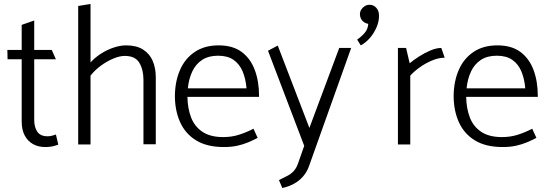

<svg xmlns="http://www.w3.org/2000/svg" viewBox="-20 -726 2758 965"><path d="M240 -475H152V-623L89 -601V-475H17L18 -428H89V-116Q89 -74 104 -45.5Q119 -17 145.5 -2Q172 13 207 13Q220 13 232 11.5Q244 10 254.5 7Q265 4 273 1L261 -50Q256 -48 243.5 -44.5Q231 -41 220 -41Q183 -41 167.5 -64Q152 -87 152 -123V-428H261Z M435 -346Q458 -375 488.5 -397Q519 -419 550.5 -432Q582 -445 607 -445Q660 -445 680.5 -410Q701 -375 701 -325V-1H763V-337Q763 -384 747.5 -420Q732 -456 699 -477Q666 -498 614 -498Q584 -498 550 -486.5Q516 -475 485.5 -455Q455 -435 434 -411ZM435 0V-706L373 -696V0Z M1282 -239V-244Q1282 -317 1260.5 -374.5Q1239 -432 1194.5 -465Q1150 -498 1079 -498Q1008 -498 959 -465Q910 -432 885 -375Q860 -318 859 -245Q859 -170 885.5 -111.5Q912 -53 966.5 -20Q1021 13 1105 13Q1143 13 1172.5 6.5Q1202 0 1227 -10.5Q1252 -21 1275 -33L1254 -79Q1217 -60 1180.5 -48.5Q1144 -37 1102 -37Q1037 -37 997.5 -63.5Q958 -90 940.5 -135.5Q923 -181 922 -239ZM924 -282Q929 -330 946.5 -367Q964 -404 996 -425Q1028 -446 1076 -446Q1124 -446 1154 -425Q1184 -404 1199.5 -367Q1215 -330 1219 -282Z M1477 98Q1469 120 1456 134Q1443 148 1425 157.5Q1407 167 1382 179L1399 219Q1431 212 1457.5 197.5Q1484 183 1503 161Q1522 139 1532 112L1745 -485H1685L1535 -83L1376 -497L1327 -471L1509 7Z M1838 -702Q1824 -702 1813 -695Q1802 -688 1795.5 -677.5Q1789 -667 1789 -654Q1789 -642 1794.5 -631.5Q1800 -621 1809.5 -614.5Q1819 -608 1831 -606Q1829 -580 1813.5 -561.5Q1798 -543 1775 -527L1793 -498Q1818 -511 1838.5 -534.5Q1859 -558 1872 -587.5Q1885 -617 1885 -647Q1885 -672 1871 -687Q1857 -702 1838 -702Z M2042 0V-346Q2061 -367 2089.5 -387.5Q2118 -408 2151.5 -422Q2185 -436 2215 -436L2198 -485Q2173 -485 2142.5 -472Q2112 -459 2084.5 -441Q2057 -423 2039 -408L2021 -485H1980V0Z M2683 -239V-244Q2683 -317 2661.5 -374.5Q2640 -432 2595.5 -465Q2551 -498 2480 -498Q2409 -498 2360 -465Q2311 -432 2286 -375Q2261 -318 2260 -245Q2260 -170 2286.5 -111.5Q2313 -53 2367.5 -20Q2422 13 2506 13Q2544 13 2573.5 6.5Q2603 0 2628 -10.5Q2653 -21 2676 -33L2655 -79Q2618 -60 2581.5 -48.5Q2545 -37 2503 -37Q2438 -37 2398.5 -63.5Q2359 -90 2341.5 -135.5Q2324 -181 2323 -239ZM2325 -282Q2330 -330 2347.5 -367Q2365 -404 2397 -425Q2429 -446 2477 -446Q2525 -446 2555 -425Q2585 -404 2600.5 -367Q2616 -330 2620 -282Z"/></svg>

Font: Catamaran Thin Light
Style: Regular
Weight: 300
Version: Version 2.000